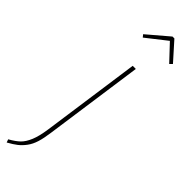

<svg xmlns="http://www.w3.org/2000/svg" viewBox="-368 -762 956 956"><g transform="rotate(45 110.5 -283.5)"><path d="M68.8 -653.8 58.1 -667 169.9 -762.2H183.1L268.1 -667L254.9 -653.8L175.8 -737.8ZM-41 194.8 -46.9 178.2Q-13.2 159.2 5.4 141.1Q23.9 123 37.6 90.1Q51.3 57.1 59.1 2.9L132.8 -519H154.8L81.1 2.9Q75.2 47.4 65.9 77.4Q56.6 107.4 40.5 128.9Q24.4 150.4 6.6 164.3Q-11.2 178.2 -41 194.8Z"/></g></svg>

Font: Fira Sans Compressed Thin
Style: Italic
Weight: 100
Width: 3
Italic angle: -8°
Designer: Carrois Corporate & Edenspiekermann AG
Foundry: Carrois Corporate GbR & Edenspiekermann AG
Version: Version 4.203;PS 004.203;hotconv 1.0.88;makeotf.lib2.5.64775